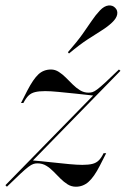

<svg xmlns="http://www.w3.org/2000/svg" viewBox="-25 -685 471 716"><path d="M0.8 11.3 -4.8 5.6 325 -331.5 327.4 -328.2Q291.1 -332.3 256.5 -335.9Q221.8 -339.5 192.7 -342.3Q163.7 -345.2 143.5 -345.2Q120.2 -345.2 105.6 -341.5Q91.1 -337.9 81.5 -328.6Q71.8 -319.4 62.1 -300.8H53.2L76.6 -346.8Q99.2 -390.3 118.5 -408.1Q137.9 -425.8 165.3 -425.8Q180.6 -425.8 194.4 -416.9Q208.1 -408.1 220.6 -395.6Q233.1 -383.1 246 -370.2Q258.9 -357.3 273.4 -348.4Q287.9 -339.5 304.8 -339.5Q312.9 -339.5 319.8 -341.5Q326.6 -343.5 337.5 -351.6Q348.4 -359.7 367.7 -377.4Q387.1 -395.2 418.5 -425.8L424.2 -421L94.4 -83.1L91.9 -87.1Q130.6 -83.9 166.5 -79.8Q202.4 -75.8 232.7 -73Q262.9 -70.2 282.3 -70.2Q304.8 -70.2 319.4 -73.8Q333.9 -77.4 343.5 -87.1Q353.2 -96.8 361.3 -113.7H371L347.6 -67.7Q325.8 -25 305.2 -6.9Q284.7 11.3 258.1 11.3Q241.1 11.3 227 2.4Q212.9 -6.5 200 -19.4Q187.1 -32.3 174.6 -45.2Q162.1 -58.1 147.6 -66.9Q133.1 -75.8 114.5 -75.8Q106.5 -75.8 99.2 -73.4Q91.9 -71 80.6 -62.5Q69.4 -54 50.8 -36.7Q32.3 -19.4 0.8 11.3ZM232.3 -485.5 228.2 -490.3Q262.1 -529 282.3 -557.3Q302.4 -585.5 316.9 -607.3Q331.5 -629 347.6 -646Q363.7 -662.9 379.4 -664.5Q395.2 -666.1 404.8 -655.6Q414.5 -646 412.1 -631.5Q409.7 -616.9 392.7 -600.8Q376.6 -585.5 354 -571.4Q331.5 -557.3 301.6 -537.9Q271.8 -518.5 232.3 -485.5Z"/></svg>

Font: Playfair 144pt
Style: Italic
Weight: 400
Italic angle: -15.6°
Designer: Claus Eggers Sørensen
Foundry: Claus Eggers Sørensen
Version: Version 2.001;gftools[0.9.30]